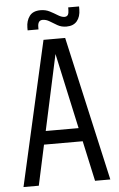

<svg xmlns="http://www.w3.org/2000/svg" viewBox="-56 -851 550 890"><g transform="rotate(-5 219.0 -406.0)"><path d="M202.8 -671.7H269.4L420.8 0H349.7ZM95.6 -249.9H334.8V-187.6H95.6ZM168.6 -671.7H233.4L88 0H16.8ZM295.7 -811.6H346.3V-797.9Q346.1 -763.6 329.3 -743.6Q312.6 -723.7 280.2 -723.7Q257 -723.7 238.8 -734.1Q220.6 -744.5 204.8 -754.4Q189 -764.3 172.3 -764.3Q149.7 -764.3 149.7 -732.8V-721.9H99.1V-735Q99.3 -766.6 115.3 -788.2Q131.3 -809.8 166.8 -809.8Q190.4 -809.8 209.4 -799.9Q228.4 -790 244.4 -780Q260.4 -770 273.9 -769.2Q286.7 -769.2 291.2 -777.3Q295.7 -785.5 295.7 -800.5Z"/></g></svg>

Font: Khand Variable Light
Style: Regular
Weight: 300
Designer: Satya Rajpurohit
Foundry: Indian Type Foundry
Version: Version 3.000